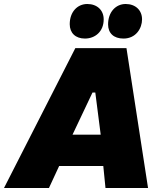

<svg xmlns="http://www.w3.org/2000/svg" viewBox="-76 -941 796 961"><path d="M-56 0H169L220 -110H441L452 0H665L557 -700H301ZM349 -748C399 -748 443 -782 443 -844C443 -890 410 -921 361 -921C311 -921 273 -881 273 -820C273 -776 302 -748 349 -748ZM542 -748C605 -748 635 -800 635 -844C635 -890 602 -921 553 -921C503 -921 465 -880 465 -819C465 -775 493 -748 542 -748ZM287 -267 387 -478H401L428 -267Z"/></svg>

Font: Fixel Display Black
Style: Italic
Weight: 900
Italic angle: -10°
Designer: AlfaBravo + MacPaw
Foundry: Kyrylo Tkachov, Marchela Mozhyna, Serhii Makarenko, Maria Weinstein, Zakhar Kryvoshyya
Version: Version 1.210;Glyphs 3.2 (3217)